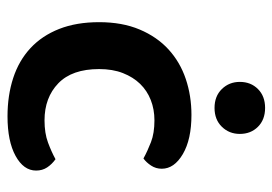

<svg xmlns="http://www.w3.org/2000/svg" viewBox="-130 -600 743 524"><g transform="rotate(90 242.0 -337.5)"><path d="M308 -387Q278 -387 252.5 -377Q227 -367 208.5 -348Q190 -329 179 -301Q168 -273 168 -236Q168 -162 207 -124.5Q246 -87 308 -87Q343 -87 368.5 -96.5Q394 -106 414 -117Q428 -107 436.5 -94Q445 -81 445 -64Q445 -30 405 -8Q365 14 297 14Q240 14 192.5 -1.5Q145 -17 111 -48.5Q77 -80 58.5 -127Q40 -174 40 -236Q40 -299 60 -346.5Q80 -394 114.5 -425.5Q149 -457 195 -472.5Q241 -488 293 -488Q360 -488 400 -464.5Q440 -441 440 -407Q440 -391 431.5 -378Q423 -365 412 -357Q392 -368 367.5 -377.5Q343 -387 308 -387ZM345 -620Q345 -591 325.5 -571Q306 -551 274 -551Q242 -551 222.5 -571Q203 -591 203 -620Q203 -650 222.5 -669.5Q242 -689 274 -689Q306 -689 325.5 -669.5Q345 -650 345 -620Z"/></g></svg>

Font: Baloo 2 SemiBold
Style: Regular
Weight: 600
Designer: Sarang Kulkarni and Ek Type
Foundry: Ek Type
Version: Version 1.640;hotconv 1.0.111;makeotfexe 2.5.65597; ttfautoh